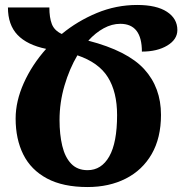

<svg xmlns="http://www.w3.org/2000/svg" viewBox="-20 -744 735 774"><path d="M629 -281Q629 -188 591.5 -123Q554 -58 487 -24Q420 10 333 10Q234 10 169.5 -24.5Q105 -59 74 -121Q43 -183 43 -266Q43 -336 76 -409.5Q109 -483 166 -547Q89 -563 50.5 -603.5Q12 -644 12 -714H179Q179 -673 189 -647Q199 -621 229 -607Q292 -659 370 -691.5Q448 -724 533 -724Q611 -724 653 -696.5Q695 -669 695 -623Q695 -585 654.5 -560.5Q614 -536 552 -536Q552 -648 465 -648Q431 -648 398 -630Q365 -612 336 -580Q494 -539 561.5 -465Q629 -391 629 -281ZM220 -260Q220 -202 231 -156Q242 -110 267 -84Q292 -58 333 -58Q389 -58 420.5 -113.5Q452 -169 452 -280Q452 -373 415 -432.5Q378 -492 292 -521Q260 -467 240 -399Q220 -331 220 -260Z"/></svg>

Font: Noto Serif Armenian ExtraCondensed Black
Style: Regular
Weight: 900
Width: 2
Designer: Monotype Design Team
Foundry: Monotype Imaging Inc.
Version: Version 2.008; ttfautohint (v1.8.4.7-5d5b)